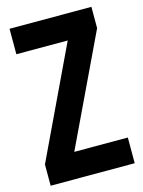

<svg xmlns="http://www.w3.org/2000/svg" viewBox="-110 -780 631 845"><g transform="rotate(-15 205.5 -357.0)"><path d="M397 0V-117H153L391 -617V-714H18V-598H252L14 -97V0Z"/></g></svg>

Font: Noto Sans Gurmukhi ExtraCondensed
Style: Bold
Weight: 700
Width: 2
Designer: Jelle Bosma - Monotype Design Team
Foundry: Monotype Imaging Inc.
Version: Version 2.004